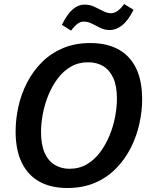

<svg xmlns="http://www.w3.org/2000/svg" viewBox="-20 -928 760 959"><path d="M316 11Q234 11 176.5 -21Q119 -53 88.5 -116Q58 -179 58 -271Q58 -333 72 -396Q86 -459 115.5 -516Q145 -573 189.5 -617.5Q234 -662 294.5 -687.5Q355 -713 431 -713Q514 -713 572 -681Q630 -649 660 -586.5Q690 -524 690 -432Q690 -372 676 -309Q662 -246 633 -189Q604 -132 559.5 -86.5Q515 -41 454.5 -15Q394 11 316 11ZM327 -85Q376 -85 414 -107.5Q452 -130 480 -167.5Q508 -205 527 -251Q546 -297 555 -345Q564 -393 564 -435Q564 -499 545.5 -539Q527 -579 495 -598Q463 -617 420 -617Q372 -617 334 -595Q296 -573 268 -535.5Q240 -498 221.5 -452.5Q203 -407 194 -359.5Q185 -312 185 -269Q185 -205 203 -164.5Q221 -124 253.5 -104.5Q286 -85 327 -85ZM335 -775 289 -804Q316 -858 343.5 -881.5Q371 -905 402 -905Q429 -905 452 -894Q475 -883 495.5 -872.5Q516 -862 535 -862Q567 -862 600 -908L647 -879Q620 -825 590 -801.5Q560 -778 528 -778Q503 -778 481.5 -788.5Q460 -799 440 -809.5Q420 -820 398 -820Q382 -820 367.5 -809.5Q353 -799 335 -775Z"/></svg>

Font: Bitter Thin SemiBold
Style: Italic
Weight: 600
Italic angle: -9°
Version: Version 2.002